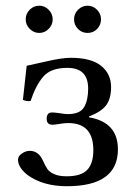

<svg xmlns="http://www.w3.org/2000/svg" viewBox="-20 -641 476 671"><path d="M43 -83Q43 -95.2 56.4 -104.5Q69.8 -113.8 84 -113.8Q113.8 -113.8 128.9 -82Q138.7 -60.1 145.8 -50Q152.8 -40 169.4 -32.5Q186 -24.9 212.9 -24.9Q263.7 -24.9 284.9 -47.4Q306.2 -69.8 306.2 -116.2Q306.2 -211.4 217.8 -210.9Q204.6 -210.9 188.2 -208Q171.9 -205.1 163.1 -205.1Q143.1 -205.1 143.1 -226.1Q143.1 -248 162.1 -248Q171.9 -248 189.9 -245.1Q208 -242.2 216.8 -242.2Q259.8 -242.2 273.9 -266.6Q288.1 -291 288.1 -331.1Q288.1 -404.3 214.8 -403.8Q157.7 -403.8 131.3 -373.3Q105 -342.8 86.9 -288.1Q73.7 -286.1 60.1 -292L73.2 -411.1Q84.5 -413.1 140.1 -426Q195.8 -439 227.1 -439Q298.8 -439 333.5 -410.9Q368.2 -382.8 368.2 -336.9Q368.2 -296.9 351.6 -273.9Q335 -251 291 -233.9V-231Q392.1 -213.9 392.1 -119.1Q392.1 9.8 213.9 9.8Q130.9 9.8 77.1 -28.8Q43 -55.2 43 -83ZM69.8 -573.2Q69.8 -593.3 84 -607.2Q98.1 -621.1 117.2 -621.1Q136.2 -621.1 150.1 -606.9Q164.1 -592.8 164.1 -573.2Q164.1 -554.2 150.1 -540Q136.2 -525.9 117.2 -525.9Q98.1 -525.9 84 -540Q69.8 -554.2 69.8 -573.2ZM238.8 -573.2Q238.8 -593.3 252.9 -607.2Q267.1 -621.1 286.1 -621.1Q305.2 -621.1 319.1 -606.9Q333 -592.8 333 -573.2Q333 -554.2 319.6 -540Q306.2 -525.9 286.1 -525.9Q266.1 -525.9 252.4 -540Q238.8 -554.2 238.8 -573.2Z"/></svg>

Font: Linux Libertine O
Style: Regular
Weight: 400
Designer: Philipp H. Poll
Foundry: Philipp H. Poll
Version: Version 5.3.0